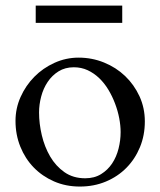

<svg xmlns="http://www.w3.org/2000/svg" viewBox="-20 -666 585 701"><path d="M36.6 -224.6Q36.6 -270.5 55.2 -312Q73.7 -353.5 105.2 -385.5Q136.7 -417.5 178.7 -436.5Q220.7 -455.6 267.1 -455.6Q315.9 -455.6 359.9 -437.7Q403.8 -419.9 436.8 -388.4Q469.7 -356.9 489.3 -314.5Q508.8 -272 508.8 -222.7Q508.8 -171.9 491 -128.7Q473.1 -85.4 441.7 -53.5Q410.2 -21.5 366.7 -3.2Q323.2 15.1 271.5 15.1Q220.2 15.1 177.2 -3.7Q134.3 -22.5 103 -54.7Q71.8 -86.9 54.2 -130.6Q36.6 -174.3 36.6 -224.6ZM122.6 -255.4Q122.6 -214.8 132.6 -172.4Q142.6 -129.9 163.1 -94.7Q183.6 -59.6 215.3 -37.4Q247.1 -15.1 291 -15.1Q324.7 -15.1 349.1 -30.3Q373.5 -45.4 389.4 -69.3Q405.3 -93.3 412.8 -123.3Q420.4 -153.3 420.4 -183.6Q420.4 -207.5 415.3 -234.4Q410.2 -261.2 400.1 -287.8Q390.1 -314.5 375.7 -338.4Q361.3 -362.3 342.3 -380.6Q323.2 -398.9 300 -409.7Q276.9 -420.4 249.5 -420.4Q217.8 -420.4 193.8 -405.5Q169.9 -390.6 154.1 -366.9Q138.2 -343.3 130.4 -313.7Q122.6 -284.2 122.6 -255.4ZM110.4 -645.5H426.3V-582.5H110.4Z"/></svg>

Font: Kurinto Book Core
Style: Regular
Weight: 400
Designer: Kurinto was developed by Clint Goss from a range of fonts that are compatible with the SIL Open Font License Version 1.1
Foundry: Clinton F. Goss
Version: Version 2.196; July 25, 2020